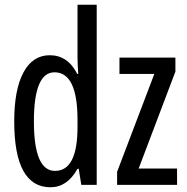

<svg xmlns="http://www.w3.org/2000/svg" viewBox="-20 -780 787 810"><path d="M212 -59Q123 -59 123 -268Q123 -475 210 -475Q307 -475 307 -274V-244Q307 -59 212 -59ZM193 10Q264 10 307 -68H312L323 0H388V-760H307V-542Q307 -513 310 -468H306Q266 -547 190 -547Q118 -547 79 -474.5Q40 -402 40 -268Q40 10 193 10ZM727 0H474V-55L631 -468H484V-537H720V-478L565 -69H727Z"/></svg>

Font: Noto Sans Display Condensed
Style: Regular
Weight: 400
Width: 3
Designer: Monotype Design Team
Foundry: Monotype Imaging Inc.
Version: Version 1.900